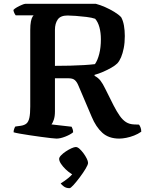

<svg xmlns="http://www.w3.org/2000/svg" viewBox="-20 -724 768 1003"><path d="M275 0Q268 0 246 -2.5Q224 -5 194.5 -9Q165 -13 135 -17.5Q105 -22 82.5 -26Q60 -30 51 -33Q51 -42 54 -50.5Q57 -59 60 -63L89 -67Q108 -70 118.5 -79Q129 -88 133.5 -109Q138 -130 138 -167V-566Q138 -595 141.5 -612Q145 -629 150 -636.5Q155 -644 156 -644H62Q58 -649 54.5 -656.5Q51 -664 50 -672Q56 -679 68.5 -686Q81 -693 94 -698.5Q107 -704 112 -704H481Q504 -698 529 -687Q554 -676 577 -662Q600 -648 613 -634Q623 -616 627.5 -590.5Q632 -565 632 -536Q632 -501 626.5 -473Q621 -445 612.5 -425Q604 -405 593 -393Q582 -382 562 -370.5Q542 -359 519 -349Q496 -339 474 -333V-328Q493 -318 505 -302.5Q517 -287 530 -260L573 -174Q590 -141 605.5 -119Q621 -97 638.5 -86Q656 -75 680 -74L706 -73Q709 -70 713.5 -60Q718 -50 718 -36Q701 -24 680.5 -16Q660 -8 639.5 -4Q619 0 603 0Q548 0 514.5 -30.5Q481 -61 459 -114L390 -276Q382 -296 371 -305.5Q360 -315 339 -315H267V-141Q267 -116 261 -98.5Q255 -81 249 -74L354 -62Q356 -58 359 -50.5Q362 -43 362 -33Q348 -21 321.5 -10.5Q295 0 275 0ZM267 -380Q308 -380 346.5 -381Q385 -382 418.5 -384Q452 -386 476 -389Q490 -409 498.5 -442.5Q507 -476 507 -519Q507 -553 499.5 -581Q492 -609 477 -626Q460 -632 432 -635.5Q404 -639 376 -641Q348 -643 333 -643Q296 -643 281.5 -622Q267 -601 267 -568ZM343 259Q326 259 314 250.5Q302 242 297 234Q316 223 337.5 205.5Q359 188 370 168L378 193Q367 193 352 183.5Q337 174 322.5 160Q308 146 298.5 131.5Q289 117 289 106Q289 98 299 87.5Q309 77 324 67Q339 57 353.5 50.5Q368 44 376 44Q385 44 395.5 53.5Q406 63 416 76.5Q426 90 433 104Q440 118 440 127Q440 136 427.5 157Q415 178 397 202Q379 226 364 242.5Q349 259 343 259Z"/></svg>

Font: Texturina Medium 12pt SemiBold
Style: Regular
Weight: 600
Version: Version 1.002